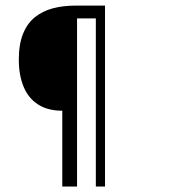

<svg xmlns="http://www.w3.org/2000/svg" viewBox="-20 -605 640 685"><path d="M202.2 60.4V-210Q149.8 -210 115.3 -232.6Q80.7 -255.1 63.9 -296.3Q47.1 -337.6 47.1 -392.2Q47.1 -446.9 62.1 -484.1Q77 -521.3 104.1 -543.3Q131.3 -565.3 168.1 -575.2Q204.9 -585 249.1 -585H354.7V60.4H321.9V-539.4H254.9V60.4Z"/></svg>

Font: Alumni Sans SC Thin
Style: Regular
Weight: 100
Designer: Robert E. Leuschke
Foundry: Robert E. Leuschke
Version: Version 1.018